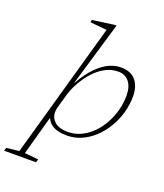

<svg xmlns="http://www.w3.org/2000/svg" viewBox="-288 -845 1012 1187"><g transform="rotate(20 218.0 -252.0)"><path d="M101.5 -135.5Q99 -127 97.8 -118.5Q96.5 -110 96.5 -102Q96.5 -64 125.2 -38.5Q154 -13 212 -13Q257 -13 297 -31.8Q337 -50.5 370 -83Q403 -115.5 426.8 -158.2Q450.5 -201 463.8 -249.2Q477 -297.5 477 -347.5Q477 -406 450.8 -438.2Q424.5 -470.5 379 -470.5Q338.5 -470.5 303 -453.2Q267.5 -436 238.2 -408Q209 -380 186.5 -347.2Q164 -314.5 149.2 -283.2Q134.5 -252 128 -228.5ZM145.5 -310 147.5 -312Q188 -383 228.8 -424Q269.5 -465 309 -482.8Q348.5 -500.5 384.5 -500.5Q452.5 -500.5 484.5 -461.2Q516.5 -422 516.5 -357.5Q516.5 -301.5 501.2 -248Q486 -194.5 458 -147.8Q430 -101 392 -65.5Q354 -30 308.8 -10Q263.5 10 213 10Q150 10 115.2 -13.8Q80.5 -37.5 73.5 -80L91.5 -100.5L8 200.5L98.5 209.5L92 230.5H-118L-111.5 209.5L-28.5 200.5L222 -688Q213 -689 192.2 -690.8Q171.5 -692.5 149 -694.8Q126.5 -697 112 -698.5L115.5 -714.5L256.5 -734H271Z"/></g></svg>

Font: Newsreader 9pt ExtraLight
Style: Italic
Weight: 250
Italic angle: -17°
Designer: Hugues Gentile
Foundry: Production Type
Version: Version 1.003